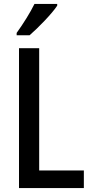

<svg xmlns="http://www.w3.org/2000/svg" viewBox="-20 -960 467 980"><path d="M272 -931V-940H156C134 -895 100 -841 65 -792V-780H131C175 -818 246 -891 272 -931ZM77 0H408V-90H180V-714H77Z"/></svg>

Font: Noto Sans Lao Looped Condensed Medium
Style: Regular
Weight: 500
Width: 3
Designer: Mark Frömberg, Ben Mitchell
Foundry: The Fontpad Ltd
Version: Version 1.002